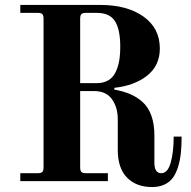

<svg xmlns="http://www.w3.org/2000/svg" viewBox="-20 -732 770 776"><path d="M304 -396H371Q398 -396 417 -407Q436 -418 446.5 -439Q457 -460 461.5 -485Q466 -510 466 -544Q466 -612 445 -646Q424 -680 371 -680H328Q314 -680 309 -675Q304 -670 304 -656ZM62 0V-32H132Q146 -32 151 -37Q156 -42 156 -56V-656Q156 -670 151 -675Q146 -680 132 -680H62V-712H386Q494 -712 560 -665Q626 -618 626 -536Q626 -467 575 -426.5Q524 -386 442 -377V-370Q480 -363 507.5 -351Q535 -339 557.5 -318.5Q580 -298 592 -264Q604 -230 604 -185V-74Q604 -32 632 -32Q658 -32 670 -75Q682 -118 682 -180H714Q714 -143 711 -114Q708 -85 700 -58.5Q692 -32 679 -14Q666 4 644.5 14Q623 24 595 24Q531 24 493.5 -14Q456 -52 456 -126V-250Q456 -298 432.5 -331Q409 -364 360 -364H304V-56Q304 -42 309 -37Q314 -32 328 -32H416V0Z"/></svg>

Font: Old Standard TT
Style: Bold
Weight: 700
Designer: Alexey Kryukov <alexios@thessalonica.org.ru>
Version: Version 2.2